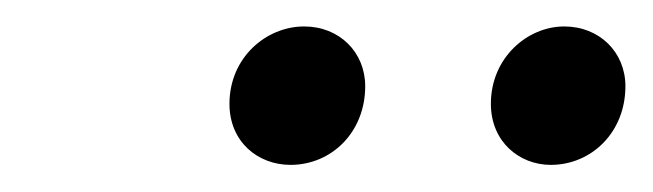

<svg xmlns="http://www.w3.org/2000/svg" viewBox="-20 -747 486 143"><path d="M196.4 -624.2C226.7 -624.2 252 -648.3 252 -682.8C252 -708.1 232.8 -727.3 206.5 -727.3C178.2 -727.3 150.9 -704.1 150.9 -669.7C150.9 -641.3 172.1 -624.2 196.4 -624.2ZM390.2 -624.2C420.4 -624.2 445.8 -648.3 445.8 -682.8C445.8 -708.1 426.5 -727.3 400.2 -727.3C372.9 -727.3 345.6 -704.1 345.6 -669.7C345.6 -641.3 366.9 -624.2 390.2 -624.2Z"/></svg>

Font: Source Serif Variable
Style: Italic
Weight: 389
Italic angle: -12°
Designer: Frank Grießhammer
Foundry: Adobe Systems Incorporated
Version: Version 3.001;hotconv 1.0.111;makeotfexe 2.5.65597